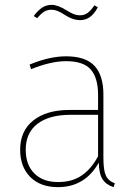

<svg xmlns="http://www.w3.org/2000/svg" viewBox="-20 -761 564 791"><path d="M453 -6 448 10Q417 0 402.5 -22.5Q388 -45 387 -91Q330 10 219 10Q146 10 104.5 -32Q63 -74 63 -144Q63 -222 117.5 -265Q172 -308 266 -308H384V-370Q384 -440 354 -474.5Q324 -509 252 -509Q190 -509 108 -476L102 -495Q184 -529 252 -529Q333 -529 369.5 -489.5Q406 -450 406 -372V-110Q406 -59 416.5 -37Q427 -15 453 -6ZM384 -117V-288H270Q183 -288 134.5 -251Q86 -214 86 -144Q86 -82 121.5 -46.5Q157 -11 219 -11Q277 -11 316.5 -38Q356 -65 384 -117ZM243 -702Q214 -721 193 -721Q175 -721 162 -713Q149 -705 133 -686L119 -695Q136 -718 153.5 -729.5Q171 -741 193 -741Q218 -741 255 -718Q271 -708 283.5 -703Q296 -698 310 -698Q327 -698 340 -707Q353 -716 369 -739L383 -731Q368 -703 350 -690.5Q332 -678 310 -678Q279 -678 243 -702Z"/></svg>

Font: Fira Sans Thin
Style: Regular
Weight: 100
Designer: bBox Type GmbH & Carrois Corporate GbR & Edenspiekermann AG
Foundry: bBox Type GmbH & Carrois Corporate GbR & Edenspiekermann AG
Version: Version 4.301